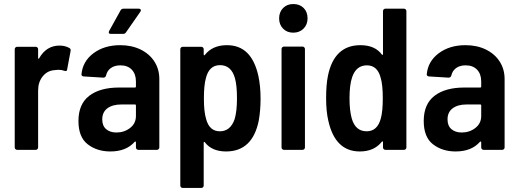

<svg xmlns="http://www.w3.org/2000/svg" viewBox="-20 -743 2568 952"><path d="M324 -505Q332 -501 330 -490L313 -399Q312 -387 299 -392Q286 -397 269 -397Q262 -397 248 -395Q214 -392 191.5 -364Q169 -336 169 -294V-12Q169 -7 165.5 -3.5Q162 0 157 0H65Q60 0 56.5 -3.5Q53 -7 53 -12V-499Q53 -504 56.5 -507.5Q60 -511 65 -511H157Q162 -511 165.5 -507.5Q169 -504 169 -499V-456Q169 -452 170.5 -451.5Q172 -451 174 -454Q210 -517 275 -517Q303 -517 324 -505Z M770 -351V-12Q770 -7 766.5 -3.5Q763 0 758 0H666Q661 0 657.5 -3.5Q654 -7 654 -12V-37Q654 -40 652 -41Q650 -42 648 -40Q606 8 527 8Q461 8 415 -27.5Q369 -63 369 -143Q369 -227 422.5 -268Q476 -309 570 -309H649Q654 -309 654 -314V-339Q654 -376 633.5 -397.5Q613 -419 577 -419Q548 -419 529.5 -405.5Q511 -392 506 -369Q503 -358 492 -358L395 -364Q390 -364 386.5 -367.5Q383 -371 384 -375Q390 -439 443.5 -479Q497 -519 576 -519Q633 -519 677 -497.5Q721 -476 745.5 -438Q770 -400 770 -351ZM654 -168V-220Q654 -225 649 -225H582Q538 -225 512.5 -206Q487 -187 487 -151Q487 -119 506.5 -102.5Q526 -86 557 -86Q596 -86 625 -108.5Q654 -131 654 -168ZM521 -589 578 -692Q583 -700 593 -700H668Q675 -700 677.5 -695.5Q680 -691 676 -685L605 -583Q600 -575 591 -575H529Q522 -575 520 -579Q518 -583 521 -589Z M1272 -254Q1272 -196 1263 -145Q1232 8 1101 8Q1031 8 996 -37Q994 -40 992 -39.5Q990 -39 990 -36V177Q990 182 986.5 185.5Q983 189 978 189H886Q881 189 877.5 185.5Q874 182 874 177V-499Q874 -504 877.5 -507.5Q881 -511 886 -511H978Q983 -511 986.5 -507.5Q990 -504 990 -499V-473Q990 -470 992 -469Q994 -468 996 -471Q1034 -519 1105 -519Q1167 -519 1205.5 -481Q1244 -443 1261 -367Q1272 -316 1272 -254ZM1155 -255Q1155 -320 1145 -355Q1127 -420 1071 -420Q1017 -420 1001 -356Q991 -321 991 -255Q991 -188 1002 -153Q1018 -92 1070 -92Q1122 -92 1143 -151Q1155 -190 1155 -255Z M1364 -652Q1364 -683 1383.5 -703Q1403 -723 1434 -723Q1466 -723 1485.5 -703.5Q1505 -684 1505 -652Q1505 -621 1485 -601Q1465 -581 1434 -581Q1403 -581 1383.5 -601Q1364 -621 1364 -652ZM1376 -12V-500Q1376 -505 1379.5 -508.5Q1383 -512 1388 -512H1480Q1485 -512 1488.5 -508.5Q1492 -505 1492 -500V-12Q1492 -7 1488.5 -3.5Q1485 0 1480 0H1388Q1383 0 1379.5 -3.5Q1376 -7 1376 -12Z M1891 -700H1983Q1988 -700 1991.5 -696.5Q1995 -693 1995 -688V-12Q1995 -7 1991.5 -3.5Q1988 0 1983 0H1891Q1886 0 1882.5 -3.5Q1879 -7 1879 -12V-38Q1879 -41 1877 -42Q1875 -43 1873 -40Q1835 8 1764 8Q1642 8 1608 -144Q1597 -190 1597 -257Q1597 -323 1606 -367Q1637 -519 1767 -519Q1839 -519 1873 -473Q1875 -470 1877 -471Q1879 -472 1879 -475V-688Q1879 -693 1882.5 -696.5Q1886 -700 1891 -700ZM1878 -256Q1878 -324 1867 -359Q1851 -419 1799 -419Q1746 -419 1726 -360Q1713 -322 1713 -256Q1713 -195 1724 -156Q1742 -92 1798 -92Q1851 -92 1868 -155Q1878 -190 1878 -256Z M2482 -351V-12Q2482 -7 2478.5 -3.5Q2475 0 2470 0H2378Q2373 0 2369.5 -3.5Q2366 -7 2366 -12V-37Q2366 -40 2364 -41Q2362 -42 2360 -40Q2318 8 2239 8Q2173 8 2127 -27.5Q2081 -63 2081 -143Q2081 -227 2134.5 -268Q2188 -309 2282 -309H2361Q2366 -309 2366 -314V-339Q2366 -376 2345.5 -397.5Q2325 -419 2289 -419Q2260 -419 2241.5 -405.5Q2223 -392 2218 -369Q2215 -358 2204 -358L2107 -364Q2102 -364 2098.5 -367.5Q2095 -371 2096 -375Q2102 -439 2155.5 -479Q2209 -519 2288 -519Q2345 -519 2389 -497.5Q2433 -476 2457.5 -438Q2482 -400 2482 -351ZM2366 -168V-220Q2366 -225 2361 -225H2294Q2250 -225 2224.5 -206Q2199 -187 2199 -151Q2199 -119 2218.5 -102.5Q2238 -86 2269 -86Q2308 -86 2337 -108.5Q2366 -131 2366 -168Z"/></svg>

Font: Barlow Semi Condensed SemiBold
Style: Regular
Weight: 600
Width: 4
Designer: Jeremy Tribby
Foundry: Tribby Type
Version: Version 1.408